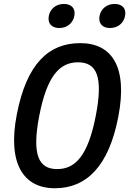

<svg xmlns="http://www.w3.org/2000/svg" viewBox="-20 -966 671 997"><path d="M594 -358C645 -620 560.5 -742 396.5 -742C232.5 -742 118.5 -635 67.5 -373C17.5 -117.5 101 11.5 265 11.5C429 11.5 544.5 -102.5 594 -358ZM477.5 -365.5C437.5 -159.5 372.5 -88 277 -88C181.5 -88 144 -159.5 184 -365.5C224 -571.5 289.5 -642.5 385 -642.5C480.5 -642.5 517.5 -571.5 477.5 -365.5ZM287.5 -820.5C327 -820.5 358.5 -844.5 366 -883.5C373.5 -922 351 -945.5 312 -945.5C272.5 -945.5 241 -922 233.5 -883.5C226 -844.5 248.5 -820.5 287.5 -820.5ZM551 -820.5C590.5 -820.5 622 -844.5 629.5 -883.5C637 -922 614.5 -945.5 575.5 -945.5C536 -945.5 504.5 -922 497 -883.5C489.5 -844.5 512 -820.5 551 -820.5Z"/></svg>

Font: Monaspace Neon Medium
Style: Italic
Weight: 500
Italic angle: -11°
Designer: Riley Cran & the Lettermatic Team
Foundry: Lettermatic
Version: Version 1.200 (Monaspace Neon)